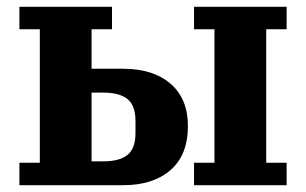

<svg xmlns="http://www.w3.org/2000/svg" viewBox="-20 -544 899 564"><path d="M37 -66H97V-458H37V-524H309V-458H249V-342H342Q430 -342 481 -298Q532 -254 532 -174Q532 -89 481 -44.5Q430 0 342 0H37ZM550 -66H610V-458H550V-524H822V-458H762V-66H822V0H550ZM283 -70Q331 -70 354.5 -89Q378 -108 378 -153V-189Q378 -234 354.5 -253Q331 -272 283 -272H249V-70Z"/></svg>

Font: IBM Plex Serif
Style: Bold
Weight: 700
Designer: Mike Abbink, Paul van der Laan, Pieter van Rosmalen
Foundry: Bold Monday
Version: Version 2.008